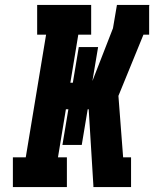

<svg xmlns="http://www.w3.org/2000/svg" viewBox="-20 -755 640 775"><path d="M32 0V-120H84L166 -615H130V-735H348V-615H296L264 -421H274L298 -565H376L353 -428L436 -641L452 -735H583L582 -730V-615H559L458 -368L477 -120H509V0H357V-5L338 -314H334L310 -170H232L256 -314H246L214 -120H250V0Z"/></svg>

Font: Iosevka Curly Slab HvEx
Style: Italic
Weight: 900
Width: 7
Italic angle: -9°
Monospace: yes
Designer: Belleve Invis
Foundry: Belleve Invis
Version: Version 11.1.0; ttfautohint (v1.8.3)